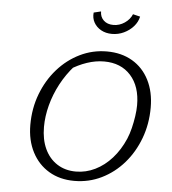

<svg xmlns="http://www.w3.org/2000/svg" viewBox="-58 -915 872 976"><g transform="rotate(5 378.0 -427.0)"><path d="M357 8Q283 8 227.5 -25Q172 -58 141 -118Q110 -178 110 -257Q110 -341 138 -414.5Q166 -488 215 -543.5Q264 -599 328.5 -630.5Q393 -662 466 -662Q540 -662 595.5 -629.5Q651 -597 681.5 -537Q712 -477 712 -397Q712 -313 684.5 -239.5Q657 -166 608.5 -110.5Q560 -55 495.5 -23.5Q431 8 357 8ZM361 -40Q412 -40 459 -63Q506 -86 544 -128.5Q582 -171 607 -229Q618 -255 625.5 -285.5Q633 -316 637.5 -347Q642 -378 642 -403Q642 -499 592 -554.5Q542 -610 456 -610Q413 -610 368.5 -595Q324 -580 282 -553L308 -573Q267 -527 238.5 -473.5Q210 -420 195 -363Q180 -306 180 -252Q180 -188 202 -140.5Q224 -93 265 -66.5Q306 -40 361 -40ZM483 -753Q451 -753 427 -766.5Q403 -780 390.5 -802.5Q378 -825 381 -853L418 -862Q418 -834 436.5 -816.5Q455 -799 486 -799Q517 -799 543.5 -817Q570 -835 581 -862L618 -853Q612 -825 592 -802.5Q572 -780 543.5 -766.5Q515 -753 483 -753Z"/></g></svg>

Font: Piazzolla 8pt ExtraLight
Style: Italic
Weight: 250
Italic angle: -11.3°
Designer: Juan Pablo del Peral
Foundry: Huerta Tipografica
Version: Version 2.001